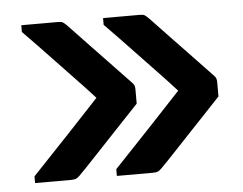

<svg xmlns="http://www.w3.org/2000/svg" viewBox="-40 -569 680 538"><g transform="rotate(-5 300.0 -300.0)"><path d="M268 -503V-522H370Q380 -522 384 -520Q388 -518 396 -510Q400 -506 416 -489Q432 -472 454 -449Q476 -426 498.5 -402.5Q521 -379 538 -361Q555 -343 561 -337Q568 -330 569.5 -325.5Q571 -321 571 -315V-275Q540 -242 504.5 -204.5Q469 -167 439 -135Q409 -103 394 -88Q387 -81 382 -79.5Q377 -78 368 -78H268V-97Q330 -162 373.5 -208.5Q417 -255 460 -301Q433 -331 405.5 -359.5Q378 -388 345.5 -422.5Q313 -457 268 -503ZM38 -503V-522H140Q150 -522 154 -520Q158 -518 166 -510Q170 -506 186 -489Q202 -472 224 -449Q246 -426 268.5 -402.5Q291 -379 308 -361Q325 -343 331 -337Q338 -330 339.5 -325.5Q341 -321 341 -315V-275Q310 -242 274.5 -204.5Q239 -167 209 -135Q179 -103 164 -88Q157 -81 152 -79.5Q147 -78 138 -78H38V-97Q100 -162 143.5 -208.5Q187 -255 230 -301Q203 -331 175.5 -359.5Q148 -388 115.5 -422.5Q83 -457 38 -503Z"/></g></svg>

Font: Recursive Sn Lnr St
Style: Bold
Weight: 700
Version: Version 1.079;hotconv 1.0.112;makeotfexe 2.5.65598; ttfautoh